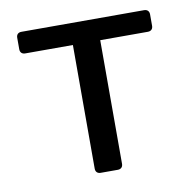

<svg xmlns="http://www.w3.org/2000/svg" viewBox="-60 -522 580 581"><g transform="rotate(-10 230.0 -231.0)"><path d="M188.5 -395.5V-15.6C188.5 -5.9 194.3 0 204.1 0H256.8C266.6 0 272.5 -5.9 272.5 -15.6V-395.5H418.9C428.7 -395.5 434.6 -401.4 434.6 -411.1V-446.3C434.6 -456.1 428.7 -461.9 418.9 -461.9H42C32.2 -461.9 26.4 -456.1 26.4 -446.3V-411.1C26.4 -401.4 32.2 -395.5 42 -395.5Z"/></g></svg>

Font: Ed Sans Neue
Style: Regular
Weight: 400
Designer: Stephen Hutchings
Version: Version 1.004;PS 001.004;hotconv 1.0.88;makeotf.lib2.5.64775